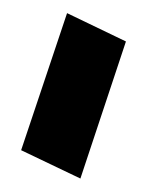

<svg xmlns="http://www.w3.org/2000/svg" viewBox="-20 -863 235 288"><path d="M11.7 -637.7 80.6 -843.3 168.9 -800.8 100.6 -595.2Z"/></svg>

Font: Gap Sans
Style: Bold
Weight: 400
Designer: Alexandre Liziard and Etienne Ozeray
Foundry: Interstices.io
Version: Version 1.610